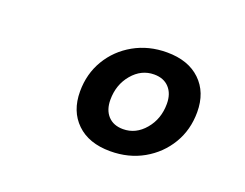

<svg xmlns="http://www.w3.org/2000/svg" viewBox="-64 -819 714 559"><g transform="rotate(20 293.0 -539.5)"><path d="M313.5 -376Q247.1 -376 209.5 -412.4Q171.9 -448.7 171.9 -509.8Q171.9 -564.5 198 -608.2Q224.1 -651.9 269.5 -677.5Q314.9 -703.1 371.6 -703.1Q437.5 -703.1 475.3 -667Q513.2 -630.9 513.2 -569.3Q513.2 -514.6 487.1 -470.9Q460.9 -427.2 415.8 -401.6Q370.6 -376 313.5 -376ZM326.7 -449.2Q366.2 -449.2 394 -482.2Q421.9 -515.1 421.9 -562Q421.9 -593.3 405 -611.6Q388.2 -629.9 358.4 -629.9Q318.8 -629.9 291 -596.9Q263.2 -564 263.2 -517.1Q263.2 -485.8 280 -467.5Q296.9 -449.2 326.7 -449.2Z"/></g></svg>

Font: Cascadia Code NF
Style: Italic
Weight: 400
Italic angle: -10°
Monospace: yes
Designer: Aaron Bell
Foundry: Saja Typeworks
Version: Version 2404.023; ttfautohint (v1.8.4)